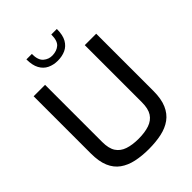

<svg xmlns="http://www.w3.org/2000/svg" viewBox="-260 -1063 1200 1200"><g transform="rotate(-45 339.5 -463.0)"><path d="M339 6Q278 6 227 -5Q176 -16 139 -42.5Q102 -69 82.5 -115Q63 -161 63 -231V-737H164V-232Q164 -175 184.5 -143.5Q205 -112 244.5 -98.5Q284 -85 339 -85Q395 -85 434.5 -98.5Q474 -112 494.5 -143.5Q515 -175 515 -232V-737H616V-231Q616 -161 596 -115Q576 -69 539.5 -42.5Q503 -16 452 -5Q401 6 339 6ZM327 -787Q290 -787 259.5 -801.5Q229 -816 211.5 -848Q194 -880 194 -932H242Q242 -877 268 -855Q294 -833 327 -834Q366 -835 390 -856Q414 -877 414 -932H463Q463 -878 445 -846.5Q427 -815 396.5 -801Q366 -787 327 -787Z"/></g></svg>

Font: Exo Thin Medium
Style: Regular
Weight: 500
Version: Version 2.000